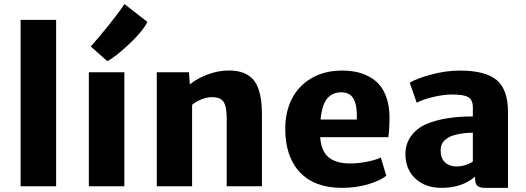

<svg xmlns="http://www.w3.org/2000/svg" viewBox="-20 -909 2567 937"><path d="M80.6 0V-812H253.9V0Z M503.4 -610.8 422.9 -682.1Q460.4 -724.1 508.8 -783.9Q557.1 -843.8 587.4 -889.2L699.2 -802.2Q677.7 -757.3 609.4 -693.1Q541 -628.9 503.4 -610.8ZM413.6 0V-556.2H586.9V0Z M745.1 0V-556.2H902.3L906.2 -497.1Q941.4 -525.9 992.7 -545.2Q1043.9 -564.5 1093.8 -564.9Q1180.2 -565.9 1219.2 -516.6Q1258.3 -467.3 1258.3 -350.1V0H1086.4V-332.5Q1086.4 -391.1 1069.8 -413.8Q1053.2 -436.5 1009.8 -434.6Q987.8 -434.1 962.2 -423.8Q936.5 -413.6 917.5 -397.5V0Z M1648.4 7.8Q1515.6 7.8 1443.8 -68.1Q1372.1 -144 1372.1 -280.8Q1372.1 -362.3 1404.1 -426Q1436 -489.7 1499.5 -527.1Q1563 -564.5 1648.9 -564.5Q1686.5 -564.5 1718.8 -557.9Q1751 -551.3 1781.2 -535.2Q1811.5 -519 1832.8 -493.9Q1854 -468.8 1867.2 -429.2Q1880.4 -389.6 1880.9 -338.9Q1880.9 -280.3 1875 -239.3H1542.5Q1547.9 -169.9 1584.7 -140.6Q1621.6 -111.3 1688.5 -111.3Q1730 -111.3 1773.9 -120.4Q1817.9 -129.4 1838.4 -140.6L1865.2 -51.3Q1835 -26.9 1775.9 -9.5Q1716.8 7.8 1648.4 7.8ZM1645 -458.5Q1602.1 -458.5 1576.7 -428Q1551.3 -397.5 1544.4 -325.7H1721.2Q1724.1 -390.1 1706.8 -424.3Q1689.5 -458.5 1645 -458.5Z M2459 7.8H2355.5Q2338.9 7.8 2330.3 6.6Q2321.8 5.4 2313.5 0.5Q2305.2 -4.4 2301.8 -14.9Q2298.3 -25.4 2298.3 -43V-46.9Q2234.9 7.8 2135.3 7.8Q2055.7 7.8 2007.1 -37.6Q1958.5 -83 1958.5 -157.7Q1958.5 -207 1986.8 -245.8Q2015.1 -284.7 2064.5 -305.2Q2151.9 -340.8 2287.6 -340.8V-383.3Q2287.6 -421.9 2265.6 -434.8Q2243.7 -447.8 2186.5 -447.8Q2146 -447.8 2095 -436Q2043.9 -424.3 2013.7 -407.7L1979.5 -505.4Q2012.2 -525.4 2083.3 -544.9Q2154.3 -564.5 2224.1 -564.5Q2350.1 -564.5 2404.5 -517.8Q2459 -471.2 2459 -363.3ZM2207.5 -96.7Q2231.4 -96.7 2255.1 -104.7Q2278.8 -112.8 2287.6 -121.1V-261.7Q2216.3 -259.8 2177.7 -242.7Q2155.8 -232.4 2143.1 -216.8Q2130.4 -201.2 2130.4 -174.3Q2130.4 -136.2 2151.9 -116.5Q2173.3 -96.7 2207.5 -96.7Z"/></svg>

Font: HaufeMerriweatherSans
Style: Bold
Weight: 700
Designer: Eben Sorkin
Foundry: Eben Sorkin
Version: Version 1.56